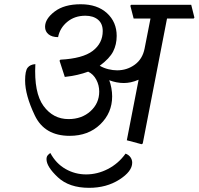

<svg xmlns="http://www.w3.org/2000/svg" viewBox="-20 -672 938 907"><path d="M192.9 -545.4Q192.9 -583 238 -617.4Q283.2 -651.9 361.3 -651.9Q439.5 -651.9 485.4 -609.9Q531.2 -567.9 531.2 -502.4Q531.2 -461.9 514.6 -429Q498 -396 451.2 -361.3Q470.7 -350.1 492.2 -345Q513.7 -339.8 533.2 -339.8Q580.1 -339.8 616.7 -366.5Q653.3 -393.1 663.1 -442.9L690.9 -584.5H611.3L595.7 -645L599.6 -649.4H883.3L898.4 -588.9L895 -584.5H769L654.3 5.9L648.9 9.3L579.1 -9.3L634.8 -295.4Q615.2 -287.1 598.1 -283.4Q581.1 -279.8 564.5 -279.8Q547.9 -279.8 530.3 -283.2Q512.7 -286.6 496.1 -293Q502.4 -276.4 506.1 -256.1Q509.8 -235.8 509.8 -216.8Q509.8 -138.7 453.6 -84.5Q397.5 -30.3 309.1 -30.3Q190.4 -30.3 144.5 -126.5Q98.6 -222.7 98.6 -291.5Q98.6 -336.9 110.4 -352.1Q122.1 -367.2 147 -369.1Q140.1 -233.9 185.5 -171.6Q231 -109.4 303.7 -109.4Q366.2 -109.4 407.5 -146.7Q448.7 -184.1 448.7 -239.3Q448.7 -269.5 434.8 -295.7Q420.9 -321.8 396.5 -333.5Q373 -324.7 345.5 -318.4Q317.9 -312 286.1 -308.6L261.2 -385.3L265.1 -390.1Q370.6 -395.5 418 -431.6Q465.3 -467.8 465.3 -525.4Q465.3 -560.5 442.9 -579.1Q420.4 -597.7 383.3 -597.7Q332.5 -597.7 297.6 -568.6Q262.7 -539.6 254.4 -496.6Q225.6 -496.6 209.2 -510Q192.9 -523.4 192.9 -545.4ZM199.7 80.1Q199.7 68.4 205.3 61.8Q210.9 55.2 217.8 50.8Q244.6 100.6 289.6 126.2Q334.5 151.9 386.7 151.9Q440.4 151.9 490 126.2Q539.6 100.6 573.2 53.7Q588.4 59.6 596.4 71Q604.5 82.5 604.5 96.7Q604.5 137.7 543.7 176.5Q482.9 215.3 400.9 215.3Q306.6 215.3 253.2 165.3Q199.7 115.2 199.7 80.1Z"/></svg>

Font: Sitara
Style: Italic
Weight: 400
Italic angle: -11°
Designer: Neelakash Kshetrimayum
Foundry: Neelakash Kshetrimayum
Version: Version 1.000;PS Version 1.000;PS 1.0;hotconv 1.;hotconv 1.0